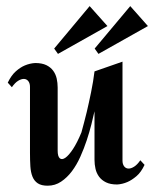

<svg xmlns="http://www.w3.org/2000/svg" viewBox="-20 -586 495 616"><path d="M443.8 -57.1Q432.6 -33.2 417.5 -20.5Q402.3 -7.8 388.7 -2Q372.6 4.9 356 5.9Q334 5.9 320.1 -1Q306.2 -7.8 297.9 -19Q289.6 -30.3 286.4 -44.4Q283.2 -58.6 283.2 -73.2V-229Q279.3 -211.4 273.2 -187Q267.1 -162.6 258.3 -136Q249.5 -109.4 237.8 -83.3Q226.1 -57.1 210.7 -36.6Q195.3 -16.1 176 -3.2Q156.7 9.8 132.8 9.8Q112.8 9.8 101.3 2.2Q89.8 -5.4 84.2 -19.3Q78.6 -33.2 77.4 -52.5Q76.2 -71.8 76.2 -95.2V-307.1Q76.2 -318.8 70.8 -325.7Q65.4 -332.5 56.9 -332.8Q48.3 -333 38.1 -326.7Q27.8 -320.3 18.1 -306.2L4.9 -320.8Q16.1 -344.2 30.8 -357.2Q45.4 -370.1 59.6 -376Q75.7 -382.8 92.8 -383.8Q114.7 -383.8 128.7 -377Q142.6 -370.1 150.6 -359.1Q158.7 -348.1 161.9 -334Q165 -319.8 165 -305.2V-103Q165 -84 171.9 -78.1Q178.7 -72.3 189.7 -79.8Q200.7 -87.4 214.1 -107.7Q227.5 -127.9 241.2 -161.1Q250 -192.9 258.3 -226.6Q265.1 -255.4 272.2 -290Q279.3 -324.7 283.2 -356.9L373 -388.2V-70.8Q373 -59.1 378.4 -52.2Q383.8 -45.4 392.1 -45.2Q400.4 -44.9 410.4 -51.3Q420.4 -57.6 430.2 -71.8ZM166 -413.1 153.8 -430.2 267.6 -566.4 324.7 -502.4ZM295.9 -413.1 283.7 -430.2 397.9 -566.4 454.6 -502.4Z"/></svg>

Font: Redressed
Style: Regular
Weight: 400
Designer: Astigmatic (AOETI)
Foundry: Astigmatic (AOETI)
Version: Version 1.001